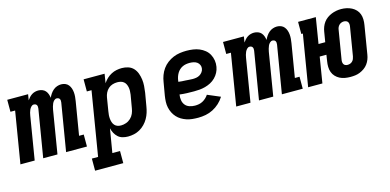

<svg xmlns="http://www.w3.org/2000/svg" viewBox="-76 -941 3145 1547"><g transform="rotate(-15 1497.0 -167.5)"><path d="M-6 0 65 -430H26V-530H200L192 -481Q200 -493 210 -504Q220 -515 232.5 -523Q245 -531 259 -534.5Q273 -538 286 -538Q303 -538 319 -532Q335 -526 345.5 -514Q356 -502 361.5 -486.5Q367 -471 369 -455Q376 -471 386.5 -486.5Q397 -502 411 -514Q425 -526 442.5 -532Q460 -538 477 -538Q495 -538 511 -531.5Q527 -525 537.5 -512Q548 -499 553.5 -482.5Q559 -466 560.5 -448.5Q562 -431 560.5 -413Q559 -395 556 -377L510 -100H549V0H375L441 -397Q442 -405 441.5 -412.5Q441 -420 437.5 -426Q434 -432 427 -435Q420 -438 413 -438Q401 -438 391 -428Q381 -418 376 -406Q371 -394 367.5 -382Q364 -370 362 -358L303 0H184L250 -397Q251 -405 250.5 -412.5Q250 -420 246.5 -426Q243 -432 236.5 -435Q230 -438 222 -438Q210 -438 200.5 -428Q191 -418 185.5 -406Q180 -394 177 -382Q174 -370 172 -358L113 0Z M562 205V104H614L702 -429H663V-530H838L826 -454Q839 -474 856.5 -490.5Q874 -507 895 -518Q916 -529 938.5 -533.5Q961 -538 983 -538Q1011 -538 1036.5 -529.5Q1062 -521 1079.5 -502Q1097 -483 1106 -458Q1115 -433 1118.5 -406.5Q1122 -380 1120 -352.5Q1118 -325 1114 -297L1095 -187Q1091 -162 1083.5 -138Q1076 -114 1063 -91Q1050 -68 1031 -48.5Q1012 -29 989 -16Q966 -3 941 2.5Q916 8 891 8Q868 8 846 2Q824 -4 808 -18.5Q792 -33 781.5 -52.5Q771 -72 766 -94L733 104H797V205ZM859 -93Q880 -93 901.5 -100.5Q923 -108 940 -124Q957 -140 966 -161Q975 -182 978 -203L997 -313Q999 -328 999.5 -343Q1000 -358 997.5 -372Q995 -386 989 -399Q983 -412 972 -421Q961 -430 947 -433.5Q933 -437 918 -437Q898 -437 878.5 -431Q859 -425 843.5 -411Q828 -397 819 -378Q810 -359 807 -340L789 -230Q786 -214 785 -198.5Q784 -183 785.5 -168Q787 -153 791.5 -139Q796 -125 805.5 -114Q815 -103 829 -98Q843 -93 859 -93Z M1476 8Q1451 8 1426.5 5.5Q1402 3 1379.5 -4.5Q1357 -12 1337 -24Q1317 -36 1301.5 -53Q1286 -70 1275.5 -91Q1265 -112 1260 -135.5Q1255 -159 1256 -183.5Q1257 -208 1261 -233L1280 -343Q1284 -370 1294 -397Q1304 -424 1321 -448Q1338 -472 1362 -490Q1386 -508 1412.5 -519Q1439 -530 1467 -534Q1495 -538 1522 -538Q1550 -538 1577.5 -534Q1605 -530 1629 -520Q1653 -510 1673.5 -493.5Q1694 -477 1706.5 -454Q1719 -431 1723.5 -404Q1728 -377 1723 -350Q1719 -326 1707.5 -304Q1696 -282 1678 -264Q1660 -246 1638 -234.5Q1616 -223 1592 -216.5Q1568 -210 1545 -208Q1522 -206 1498 -206Q1468 -206 1438 -207Q1408 -208 1378 -212Q1374 -189 1377.5 -165.5Q1381 -142 1394.5 -125Q1408 -108 1430 -100.5Q1452 -93 1476 -93Q1492 -93 1508.5 -96Q1525 -99 1540 -107Q1555 -115 1568 -127Q1581 -139 1590 -153L1696 -108Q1679 -80 1654 -57Q1629 -34 1599.5 -19Q1570 -4 1538.5 2Q1507 8 1476 8ZM1513 -305Q1528 -305 1543 -307.5Q1558 -310 1571 -317.5Q1584 -325 1594 -338Q1604 -351 1606 -366Q1609 -382 1602.5 -397Q1596 -412 1583.5 -421Q1571 -430 1554.5 -433.5Q1538 -437 1522 -437Q1507 -437 1492 -434.5Q1477 -432 1463 -425.5Q1449 -419 1437 -408Q1425 -397 1417 -383.5Q1409 -370 1404 -355.5Q1399 -341 1397 -327L1395 -313Q1409 -311 1424 -310Q1439 -309 1454 -308.5Q1469 -308 1483.5 -306.5Q1498 -305 1513 -305Z M1794 0 1865 -430H1826V-530H2000L1992 -481Q2000 -493 2010 -504Q2020 -515 2032.5 -523Q2045 -531 2059 -534.5Q2073 -538 2086 -538Q2103 -538 2119 -532Q2135 -526 2145.5 -514Q2156 -502 2161.5 -486.5Q2167 -471 2169 -455Q2176 -471 2186.5 -486.5Q2197 -502 2211 -514Q2225 -526 2242.5 -532Q2260 -538 2277 -538Q2295 -538 2311 -531.5Q2327 -525 2337.5 -512Q2348 -499 2353.5 -482.5Q2359 -466 2360.5 -448.5Q2362 -431 2360.5 -413Q2359 -395 2356 -377L2310 -100H2349V0H2175L2241 -397Q2242 -405 2241.5 -412.5Q2241 -420 2237.5 -426Q2234 -432 2227 -435Q2220 -438 2213 -438Q2201 -438 2191 -428Q2181 -418 2176 -406Q2171 -394 2167.5 -382Q2164 -370 2162 -358L2103 0H1984L2050 -397Q2051 -405 2050.5 -412.5Q2050 -420 2046.5 -426Q2043 -432 2036.5 -435Q2030 -438 2022 -438Q2010 -438 2000.5 -428Q1991 -418 1985.5 -406Q1980 -394 1977 -382Q1974 -370 1972 -358L1913 0Z M2746 8Q2723 8 2700 4Q2677 0 2657.5 -10Q2638 -20 2623 -36Q2608 -52 2600.5 -72.5Q2593 -93 2592.5 -116.5Q2592 -140 2596 -163L2604 -215H2548L2513 0H2394L2465 -429H2452V-530H2600L2565 -315H2621L2635 -399Q2638 -419 2645.5 -438.5Q2653 -458 2665.5 -475Q2678 -492 2695.5 -504.5Q2713 -517 2733 -525Q2753 -533 2772.5 -536.5Q2792 -540 2813 -540Q2836 -540 2858.5 -535Q2881 -530 2900.5 -520Q2920 -510 2935 -494Q2950 -478 2957.5 -457.5Q2965 -437 2965.5 -413.5Q2966 -390 2962 -367L2923 -131Q2920 -111 2912.5 -91.5Q2905 -72 2892.5 -55Q2880 -38 2862.5 -25.5Q2845 -13 2825.5 -5Q2806 3 2786 5.5Q2766 8 2746 8ZM2748 -92Q2759 -92 2769.5 -95.5Q2780 -99 2788.5 -107.5Q2797 -116 2801 -126.5Q2805 -137 2807 -147L2846 -383Q2848 -393 2847.5 -403.5Q2847 -414 2842.5 -422Q2838 -430 2828.5 -434Q2819 -438 2809 -438Q2798 -438 2787.5 -434Q2777 -430 2769 -422Q2761 -414 2756.5 -403.5Q2752 -393 2751 -383L2712 -147Q2710 -137 2710.5 -127Q2711 -117 2715.5 -108.5Q2720 -100 2729 -96Q2738 -92 2748 -92Q2748 -92 2748 -92Q2748 -92 2748 -92Z"/></g></svg>

Font: Iosevka Slab Extended
Style: Bold Italic
Weight: 700
Width: 7
Italic angle: -9°
Monospace: yes
Designer: Belleve Invis
Foundry: Belleve Invis
Version: Version 11.1.0; ttfautohint (v1.8.3)